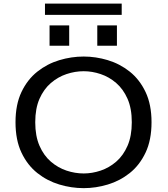

<svg xmlns="http://www.w3.org/2000/svg" viewBox="-20 -1014 915 1046"><path d="M436 11Q369 11 303.2 -8.8Q237.5 -28.5 183.5 -71.2Q129.5 -114 97 -182.5Q64.5 -251 64.5 -348Q64.5 -444.5 97 -512.8Q129.5 -581 183.5 -623.8Q237.5 -666.5 303.2 -686.2Q369 -706 436 -706Q502 -706 567.5 -686.2Q633 -666.5 686.8 -623.8Q740.5 -581 773 -512.8Q805.5 -444.5 805.5 -348Q805.5 -251 773 -182.5Q740.5 -114 686.8 -71.2Q633 -28.5 567.5 -8.8Q502 11 436 11ZM436 -69Q482 -69 528.2 -84.5Q574.5 -100 613 -133.2Q651.5 -166.5 674.8 -219.8Q698 -273 698 -348Q698 -423 674.8 -475.8Q651.5 -528.5 613 -561.8Q574.5 -595 528.2 -610.5Q482 -626 436 -626Q389 -626 342.5 -610.5Q296 -595 257.2 -561.8Q218.5 -528.5 195.2 -475.8Q172 -423 172 -348Q172 -273 195.2 -219.8Q218.5 -166.5 257.2 -133.2Q296 -100 342.5 -84.5Q389 -69 436 -69ZM250 -875.5H357V-765H250ZM510 -875.5H617V-765H510ZM225 -933V-994.5H643V-933Z"/></svg>

Font: Trispace SemiExpanded
Style: Regular
Weight: 400
Width: 6
Designer: Tyler Finck
Foundry: Etcetera Type Company
Version: Version 1.210; ttfautohint (v1.8.3)